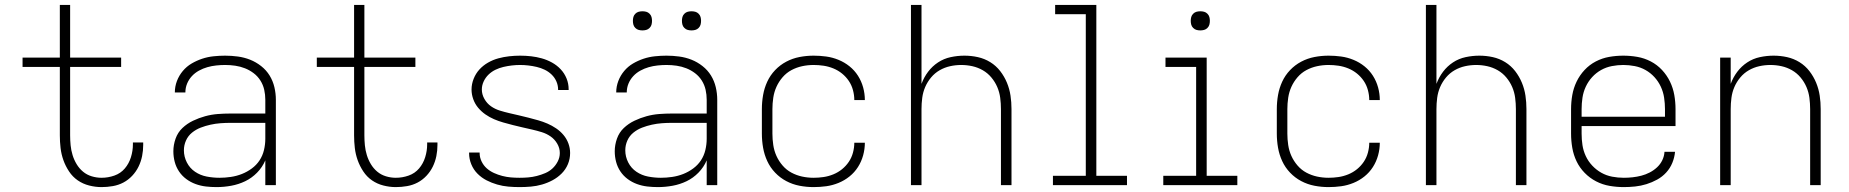

<svg xmlns="http://www.w3.org/2000/svg" viewBox="-20 -755 7540 783"><path d="M394 8Q369 8 343.5 1.5Q318 -5 297 -19.5Q276 -34 261.5 -56Q247 -78 238.5 -102Q230 -126 227 -151.5Q224 -177 224 -203V-482H72V-520H224V-735H266V-520H474V-482H266V-203Q266 -183 268 -162.5Q270 -142 276 -122.5Q282 -103 292.5 -85.5Q303 -68 318.5 -55Q334 -42 354 -36Q374 -30 394 -30Q421 -30 446.5 -39Q472 -48 489 -68Q506 -88 514 -114Q522 -140 522 -166Q522 -168 522 -170Q522 -172 522 -174H564Q564 -171 564 -168.5Q564 -166 564 -164Q564 -141 559.5 -118.5Q555 -96 545 -75.5Q535 -55 519 -38Q503 -21 483 -10.5Q463 0 440 4Q417 8 394 8Z M863 8Q841 8 819.5 5.5Q798 3 777.5 -4.5Q757 -12 739.5 -25Q722 -38 710 -56Q698 -74 692.5 -95Q687 -116 687 -138Q687 -164 696 -189.5Q705 -215 724 -233Q743 -251 767 -262.5Q791 -274 816.5 -281Q842 -288 868 -290Q894 -292 920 -292H1062V-348Q1062 -369 1057.5 -389Q1053 -409 1042 -426.5Q1031 -444 1014.5 -456.5Q998 -469 979 -476.5Q960 -484 939.5 -487Q919 -490 898 -490Q880 -490 861.5 -488Q843 -486 825.5 -481Q808 -476 791.5 -467Q775 -458 762.5 -444.5Q750 -431 743 -414Q736 -397 736 -378H693Q693 -402 701.5 -424.5Q710 -447 725.5 -465.5Q741 -484 761.5 -496Q782 -508 804.5 -515.5Q827 -523 851 -525.5Q875 -528 898 -528Q924 -528 950 -524.5Q976 -521 1000 -511.5Q1024 -502 1045 -485.5Q1066 -469 1079.5 -447Q1093 -425 1099 -399.5Q1105 -374 1105 -348V0H1062V-101Q1050 -73 1028.5 -51Q1007 -29 980 -16Q953 -3 923 2.5Q893 8 863 8ZM875 -30Q898 -30 921.5 -33.5Q945 -37 966.5 -45.5Q988 -54 1007 -68Q1026 -82 1038.5 -101Q1051 -120 1056.5 -143Q1062 -166 1062 -189V-254H920Q900 -254 879.5 -252.5Q859 -251 838.5 -246.5Q818 -242 798.5 -234.5Q779 -227 763 -214Q747 -201 738.5 -182Q730 -163 730 -142Q730 -116 742 -92.5Q754 -69 775.5 -54.5Q797 -40 823 -35Q849 -30 875 -30Z M1594 8Q1569 8 1543.5 1.5Q1518 -5 1497 -19.5Q1476 -34 1461.5 -56Q1447 -78 1438.5 -102Q1430 -126 1427 -151.5Q1424 -177 1424 -203V-482H1272V-520H1424V-735H1466V-520H1674V-482H1466V-203Q1466 -183 1468 -162.5Q1470 -142 1476 -122.5Q1482 -103 1492.5 -85.5Q1503 -68 1518.5 -55Q1534 -42 1554 -36Q1574 -30 1594 -30Q1621 -30 1646.5 -39Q1672 -48 1689 -68Q1706 -88 1714 -114Q1722 -140 1722 -166Q1722 -168 1722 -170Q1722 -172 1722 -174H1764Q1764 -171 1764 -168.5Q1764 -166 1764 -164Q1764 -141 1759.5 -118.5Q1755 -96 1745 -75.5Q1735 -55 1719 -38Q1703 -21 1683 -10.5Q1663 0 1640 4Q1617 8 1594 8Z M2099 8Q2076 8 2053 6Q2030 4 2007.5 -2.5Q1985 -9 1964.5 -19.5Q1944 -30 1927.5 -46.5Q1911 -63 1902 -85Q1893 -107 1893 -130Q1893 -130 1893 -131Q1893 -132 1893 -133H1936Q1936 -132 1936 -131.5Q1936 -131 1936 -131Q1936 -113 1944 -96.5Q1952 -80 1965 -68.5Q1978 -57 1994.5 -49.5Q2011 -42 2028.5 -37.5Q2046 -33 2063.5 -31.5Q2081 -30 2099 -30Q2117 -30 2134.5 -31.5Q2152 -33 2169.5 -37.5Q2187 -42 2203.5 -49Q2220 -56 2233 -68Q2246 -80 2254.5 -96.5Q2263 -113 2263 -131Q2263 -151 2252.5 -169Q2242 -187 2225.5 -198.5Q2209 -210 2189.5 -216Q2170 -222 2150.5 -226.5Q2131 -231 2111 -235.5Q2091 -240 2071.5 -245Q2052 -250 2032.5 -255.5Q2013 -261 1994.5 -269Q1976 -277 1959.5 -288.5Q1943 -300 1930 -315.5Q1917 -331 1910 -350.5Q1903 -370 1903 -390Q1903 -412 1911.5 -433.5Q1920 -455 1935 -471.5Q1950 -488 1970 -499.5Q1990 -511 2012 -517Q2034 -523 2056.5 -525.5Q2079 -528 2101 -528Q2124 -528 2146 -525.5Q2168 -523 2189.5 -517Q2211 -511 2231 -500Q2251 -489 2266.5 -472.5Q2282 -456 2290.5 -435Q2299 -414 2299 -391Q2299 -391 2299 -390Q2299 -389 2299 -388H2256Q2256 -389 2256 -389.5Q2256 -390 2256 -390Q2256 -407 2249 -423Q2242 -439 2229.5 -451Q2217 -463 2201.5 -470.5Q2186 -478 2169 -482Q2152 -486 2135 -488Q2118 -490 2101 -490Q2084 -490 2067 -488Q2050 -486 2033 -482Q2016 -478 2000.5 -470.5Q1985 -463 1972.5 -451Q1960 -439 1952.5 -423Q1945 -407 1945 -390Q1945 -370 1955.5 -351.5Q1966 -333 1982.5 -321.5Q1999 -310 2018.5 -304Q2038 -298 2057.5 -293.5Q2077 -289 2096.5 -284.5Q2116 -280 2135.5 -275Q2155 -270 2174.5 -264.5Q2194 -259 2212.5 -251Q2231 -243 2248 -231.5Q2265 -220 2278 -204.5Q2291 -189 2298 -170Q2305 -151 2305 -131Q2305 -107 2296 -85.5Q2287 -64 2270.5 -47.5Q2254 -31 2233.5 -20Q2213 -9 2190.5 -2.5Q2168 4 2145 6Q2122 8 2099 8Z M2663 8Q2641 8 2619.5 5.5Q2598 3 2577.5 -4.5Q2557 -12 2539.5 -25Q2522 -38 2510 -56Q2498 -74 2492.5 -95Q2487 -116 2487 -138Q2487 -164 2496 -189.5Q2505 -215 2524 -233Q2543 -251 2567 -262.5Q2591 -274 2616.5 -281Q2642 -288 2668 -290Q2694 -292 2720 -292H2862V-348Q2862 -369 2857.5 -389Q2853 -409 2842 -426.5Q2831 -444 2814.5 -456.5Q2798 -469 2779 -476.5Q2760 -484 2739.5 -487Q2719 -490 2698 -490Q2680 -490 2661.5 -488Q2643 -486 2625.5 -481Q2608 -476 2591.5 -467Q2575 -458 2562.5 -444.5Q2550 -431 2543 -414Q2536 -397 2536 -378H2493Q2493 -402 2501.5 -424.5Q2510 -447 2525.5 -465.5Q2541 -484 2561.5 -496Q2582 -508 2604.5 -515.5Q2627 -523 2651 -525.5Q2675 -528 2698 -528Q2724 -528 2750 -524.5Q2776 -521 2800 -511.5Q2824 -502 2845 -485.5Q2866 -469 2879.5 -447Q2893 -425 2899 -399.5Q2905 -374 2905 -348V0H2862V-101Q2850 -73 2828.5 -51Q2807 -29 2780 -16Q2753 -3 2723 2.5Q2693 8 2663 8ZM2675 -30Q2698 -30 2721.5 -33.5Q2745 -37 2766.5 -45.5Q2788 -54 2807 -68Q2826 -82 2838.5 -101Q2851 -120 2856.5 -143Q2862 -166 2862 -189V-254H2720Q2700 -254 2679.5 -252.5Q2659 -251 2638.5 -246.5Q2618 -242 2598.5 -234.5Q2579 -227 2563 -214Q2547 -201 2538.5 -182Q2530 -163 2530 -142Q2530 -116 2542 -92.5Q2554 -69 2575.5 -54.5Q2597 -40 2623 -35Q2649 -30 2675 -30ZM2800 -631Q2792 -631 2784.5 -633Q2777 -635 2771 -641Q2765 -647 2763 -654.5Q2761 -662 2761 -670Q2761 -678 2763 -685.5Q2765 -693 2771 -699Q2777 -705 2784.5 -707Q2792 -709 2800 -709Q2808 -709 2815.5 -707Q2823 -705 2829 -699Q2835 -693 2837 -685.5Q2839 -678 2839 -670Q2839 -662 2837 -654.5Q2835 -647 2829 -641Q2823 -635 2815.5 -633Q2808 -631 2800 -631ZM2600 -631Q2592 -631 2584.5 -633Q2577 -635 2571 -641Q2565 -647 2563 -654.5Q2561 -662 2561 -670Q2561 -678 2563 -685.5Q2565 -693 2571 -699Q2577 -705 2584.5 -707Q2592 -709 2600 -709Q2608 -709 2615.5 -707Q2623 -705 2629 -699Q2635 -693 2637 -685.5Q2639 -678 2639 -670Q2639 -662 2637 -654.5Q2635 -647 2629 -641Q2623 -635 2615.5 -633Q2608 -631 2600 -631Z M3298 8Q3269 8 3240.5 2.5Q3212 -3 3186.5 -16.5Q3161 -30 3141 -51Q3121 -72 3109 -98Q3097 -124 3092 -152.5Q3087 -181 3087 -210V-310Q3087 -339 3092 -367.5Q3097 -396 3109 -422Q3121 -448 3141 -469Q3161 -490 3186.5 -503.5Q3212 -517 3240.5 -522.5Q3269 -528 3298 -528Q3324 -528 3349.5 -524.5Q3375 -521 3399.5 -511Q3424 -501 3444.5 -484.5Q3465 -468 3479 -446Q3493 -424 3500 -398.5Q3507 -373 3507 -347H3464Q3464 -367 3458.5 -387.5Q3453 -408 3441.5 -425Q3430 -442 3414 -455Q3398 -468 3378.5 -476Q3359 -484 3338.5 -487Q3318 -490 3298 -490Q3274 -490 3251 -485Q3228 -480 3207.5 -469Q3187 -458 3171.5 -440Q3156 -422 3146.5 -401Q3137 -380 3133.5 -356.5Q3130 -333 3130 -310V-210Q3130 -187 3133.5 -163.5Q3137 -140 3146.5 -119Q3156 -98 3171.5 -80Q3187 -62 3207.5 -51Q3228 -40 3251 -35Q3274 -30 3298 -30Q3318 -30 3338.5 -33Q3359 -36 3378.5 -44Q3398 -52 3414 -65Q3430 -78 3441.5 -95Q3453 -112 3458.5 -132.5Q3464 -153 3464 -173H3507Q3507 -147 3500 -121.5Q3493 -96 3479 -74Q3465 -52 3444.5 -35.5Q3424 -19 3399.5 -9Q3375 1 3349.5 4.5Q3324 8 3298 8Z M3695 0V-735H3738V-413Q3748 -440 3765 -462.5Q3782 -485 3805.5 -500.5Q3829 -516 3857 -522Q3885 -528 3913 -528Q3941 -528 3968 -522Q3995 -516 4018.5 -501.5Q4042 -487 4059 -465Q4076 -443 4086.5 -417.5Q4097 -392 4101 -365Q4105 -338 4105 -310V0H4062V-310Q4062 -333 4059 -356Q4056 -379 4047 -400Q4038 -421 4023 -439Q4008 -457 3988 -468.5Q3968 -480 3945.5 -485Q3923 -490 3900 -490Q3877 -490 3854.5 -485Q3832 -480 3812 -468.5Q3792 -457 3777 -439Q3762 -421 3753 -400Q3744 -379 3741 -356Q3738 -333 3738 -310V0Z M4274 0V-38H4408V-697H4283V-735H4451V-38H4576V0Z M4724 0V-38H4858V-482H4733V-520H4901V-38H5026V0ZM4875 -631Q4867 -631 4859.5 -633Q4852 -635 4846 -641Q4840 -647 4838 -654.5Q4836 -662 4836 -670Q4836 -678 4838 -685.5Q4840 -693 4846 -699Q4852 -705 4859.5 -707Q4867 -709 4875 -709Q4883 -709 4890.5 -707Q4898 -705 4904 -699Q4910 -693 4912 -685.5Q4914 -678 4914 -670Q4914 -662 4912 -654.5Q4910 -647 4904 -641Q4898 -635 4890.5 -633Q4883 -631 4875 -631Z M5398 8Q5369 8 5340.5 2.5Q5312 -3 5286.5 -16.5Q5261 -30 5241 -51Q5221 -72 5209 -98Q5197 -124 5192 -152.5Q5187 -181 5187 -210V-310Q5187 -339 5192 -367.5Q5197 -396 5209 -422Q5221 -448 5241 -469Q5261 -490 5286.5 -503.5Q5312 -517 5340.5 -522.5Q5369 -528 5398 -528Q5424 -528 5449.5 -524.5Q5475 -521 5499.5 -511Q5524 -501 5544.5 -484.5Q5565 -468 5579 -446Q5593 -424 5600 -398.5Q5607 -373 5607 -347H5564Q5564 -367 5558.5 -387.5Q5553 -408 5541.5 -425Q5530 -442 5514 -455Q5498 -468 5478.5 -476Q5459 -484 5438.5 -487Q5418 -490 5398 -490Q5374 -490 5351 -485Q5328 -480 5307.5 -469Q5287 -458 5271.5 -440Q5256 -422 5246.5 -401Q5237 -380 5233.5 -356.5Q5230 -333 5230 -310V-210Q5230 -187 5233.5 -163.5Q5237 -140 5246.5 -119Q5256 -98 5271.5 -80Q5287 -62 5307.5 -51Q5328 -40 5351 -35Q5374 -30 5398 -30Q5418 -30 5438.5 -33Q5459 -36 5478.5 -44Q5498 -52 5514 -65Q5530 -78 5541.5 -95Q5553 -112 5558.5 -132.5Q5564 -153 5564 -173H5607Q5607 -147 5600 -121.5Q5593 -96 5579 -74Q5565 -52 5544.5 -35.5Q5524 -19 5499.5 -9Q5475 1 5449.5 4.5Q5424 8 5398 8Z M5795 0V-735H5838V-413Q5848 -440 5865 -462.5Q5882 -485 5905.5 -500.5Q5929 -516 5957 -522Q5985 -528 6013 -528Q6041 -528 6068 -522Q6095 -516 6118.5 -501.5Q6142 -487 6159 -465Q6176 -443 6186.5 -417.5Q6197 -392 6201 -365Q6205 -338 6205 -310V0H6162V-310Q6162 -333 6159 -356Q6156 -379 6147 -400Q6138 -421 6123 -439Q6108 -457 6088 -468.5Q6068 -480 6045.5 -485Q6023 -490 6000 -490Q5977 -490 5954.5 -485Q5932 -480 5912 -468.5Q5892 -457 5877 -439Q5862 -421 5853 -400Q5844 -379 5841 -356Q5838 -333 5838 -310V0Z M6602 8Q6573 8 6544 3Q6515 -2 6489 -15.5Q6463 -29 6442.5 -50Q6422 -71 6409.5 -97Q6397 -123 6392 -152Q6387 -181 6387 -210V-310Q6387 -339 6392 -367.5Q6397 -396 6409.5 -422Q6422 -448 6442 -469.5Q6462 -491 6488 -504.5Q6514 -518 6542.5 -523Q6571 -528 6600 -528Q6629 -528 6657.5 -523Q6686 -518 6712 -504.5Q6738 -491 6758 -469.5Q6778 -448 6790.5 -422Q6803 -396 6808 -367.5Q6813 -339 6813 -310V-241H6430V-210Q6430 -186 6433.5 -163Q6437 -140 6447 -118.5Q6457 -97 6473.5 -79.5Q6490 -62 6510.5 -50.5Q6531 -39 6554.5 -34.5Q6578 -30 6602 -30Q6620 -30 6638 -32Q6656 -34 6673.5 -38.5Q6691 -43 6707.5 -51.5Q6724 -60 6737.5 -72.5Q6751 -85 6759 -101.5Q6767 -118 6768 -136H6811Q6809 -113 6800 -91Q6791 -69 6775 -51.5Q6759 -34 6738 -22.5Q6717 -11 6694.5 -4Q6672 3 6648.5 5.5Q6625 8 6602 8ZM6430 -279H6770V-310Q6770 -333 6766.5 -356.5Q6763 -380 6753 -401.5Q6743 -423 6727 -440.5Q6711 -458 6690.5 -469.5Q6670 -481 6646.5 -485.5Q6623 -490 6600 -490Q6577 -490 6553.5 -485.5Q6530 -481 6509.5 -469.5Q6489 -458 6473 -440.5Q6457 -423 6447 -401.5Q6437 -380 6433.5 -356.5Q6430 -333 6430 -310Z M6995 0V-520H7038V-413Q7048 -440 7065 -462.5Q7082 -485 7105.5 -500.5Q7129 -516 7157 -522Q7185 -528 7213 -528Q7241 -528 7268 -522Q7295 -516 7318.5 -501.5Q7342 -487 7359 -465Q7376 -443 7386.5 -417.5Q7397 -392 7401 -365Q7405 -338 7405 -310V0H7362V-310Q7362 -333 7359 -356Q7356 -379 7347 -400Q7338 -421 7323 -439Q7308 -457 7288 -468.5Q7268 -480 7245.5 -485Q7223 -490 7200 -490Q7177 -490 7154.5 -485Q7132 -480 7112 -468.5Q7092 -457 7077 -439Q7062 -421 7053 -400Q7044 -379 7041 -356Q7038 -333 7038 -310V0Z"/></svg>

Font: Zed Sans Extralight Extended
Style: Regular
Weight: 200
Width: 7
Designer: Belleve Invis
Foundry: Belleve Invis
Version: Version 1.0.0; ttfautohint (v1.8.4)